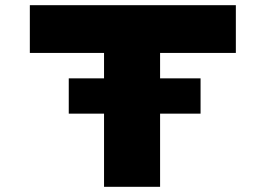

<svg xmlns="http://www.w3.org/2000/svg" viewBox="-20 -720 1024 740"><path d="M245 -282V-418H753V-282ZM381 0V-516H95V-700H889V-516H597V0Z"/></svg>

Font: Lexend Zetta Black
Style: Regular
Weight: 900
Designer: Bonnie Shaver-Troup, Thomas Jockin
Foundry: Lexend
Version: Version 1.007